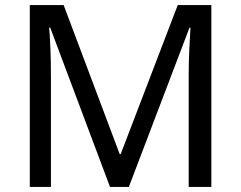

<svg xmlns="http://www.w3.org/2000/svg" viewBox="-20 -734 947 754"><path d="M412 0 177 -626H173Q176 -595 178 -542.5Q180 -490 180 -433V0H97V-714H230L450 -129H454L678 -714H810V0H721V-439Q721 -491 723.5 -542Q726 -593 728 -625H724L486 0Z"/></svg>

Font: Noto Sans Soyombo
Style: Regular
Weight: 400
Designer: Monotype Design Team
Foundry: Monotype Imaging Inc.
Version: Version 2.001; ttfautohint (v1.8.4.7-5d5b)